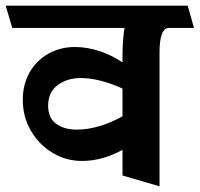

<svg xmlns="http://www.w3.org/2000/svg" viewBox="-40 -600 701 674"><path d="M553 -502Q520 -502 520 -415V54L390 16V-74Q319 -35 248 -35Q192 -35 144.5 -63.5Q97 -92 68.5 -141Q40 -190 40 -249Q40 -303 63.5 -345Q87 -387 129 -411Q171 -435 223 -435Q266 -435 309.5 -420.5Q353 -406 390 -381V-404Q390 -455 397 -502H3L-20 -580H619L641 -502ZM390 -192V-289Q354 -306 315.5 -316Q277 -326 244 -326Q195 -326 162 -301Q129 -276 129 -229Q129 -186 157 -165.5Q185 -145 230 -145Q268 -145 310 -157.5Q352 -170 390 -192Z"/></svg>

Font: Sumana
Style: Bold
Weight: 700
Designer: Cyreal, Alexei Vanyashin (Devanagari), Olga Karpushina (Latin)
Foundry: Cyreal
Version: Version 1.015;PS 001.015;hotconv 1.0.70;makeotf.lib2.5.58329